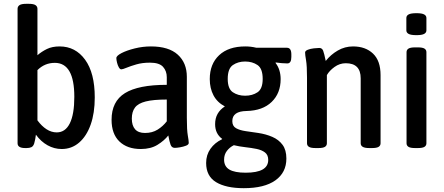

<svg xmlns="http://www.w3.org/2000/svg" viewBox="-20 -773 2324 1005"><path d="M303 7Q264 7 229 -12.5Q194 -32 168 -68Q165 -43 159 -22Q154 -7 144 -2.5Q134 2 119 2H112Q72 2 72 -23V-727Q72 -739 82 -746Q92 -753 117 -753H131Q156 -753 166 -746Q176 -739 176 -727V-484Q198 -503 225.5 -516.5Q253 -530 292 -530Q375 -530 425.5 -460.5Q476 -391 476 -263Q476 -181 454.5 -120.5Q433 -60 394 -26.5Q355 7 303 7ZM277 -80Q322 -80 345.5 -127.5Q369 -175 369 -266Q369 -444 267 -444Q214 -444 176 -406V-143Q198 -113 223.5 -96.5Q249 -80 277 -80Z M717 7Q646 7 605 -32.5Q564 -72 564 -146Q564 -242 634 -285.5Q704 -329 853 -329V-369Q853 -401 833.5 -423Q814 -445 765 -445Q725 -445 694 -436Q663 -427 642.5 -418.5Q622 -410 615 -410Q608 -410 602 -420.5Q596 -431 592.5 -445.5Q589 -460 589 -469Q589 -481 616 -495Q643 -509 685 -519.5Q727 -530 770 -530Q863 -530 910.5 -487Q958 -444 958 -371V-156Q958 -92 963 -64Q968 -36 968 -25Q968 -16 954 -10.5Q940 -5 922.5 -2Q905 1 895 1Q879 1 873 -15Q867 -31 861 -64Q840 -37 804.5 -15Q769 7 717 7ZM739 -77Q777 -77 805 -94.5Q833 -112 853 -138V-252Q783 -252 743 -242Q703 -232 686.5 -210Q670 -188 670 -152Q670 -116 687 -96.5Q704 -77 739 -77Z M1256 212Q1163 212 1111 180.5Q1059 149 1059 80Q1059 38 1081.5 6Q1104 -26 1142 -44L1143 -46Q1106 -73 1106 -123Q1106 -154 1119 -177Q1132 -200 1157 -216Q1117 -237 1097.5 -274Q1078 -311 1078 -359Q1078 -438 1127 -484Q1176 -530 1264 -530Q1294 -530 1322 -523H1482Q1505 -523 1505 -488V-475Q1505 -441 1484 -441Q1471 -441 1453.5 -442.5Q1436 -444 1424 -446L1422 -444Q1436 -426 1442.5 -404.5Q1449 -383 1449 -359Q1449 -285 1402 -239.5Q1355 -194 1271 -192Q1196 -191 1196 -139Q1196 -113 1215.5 -102Q1235 -91 1266.5 -86.5Q1298 -82 1332 -77Q1372 -71 1405.5 -56.5Q1439 -42 1459 -15Q1479 12 1479 57Q1479 130 1421.5 171Q1364 212 1256 212ZM1263 -272Q1301 -272 1328 -290Q1355 -308 1355 -360Q1355 -414 1328 -432.5Q1301 -451 1263 -451Q1226 -451 1199 -432.5Q1172 -414 1172 -360Q1172 -308 1199 -290Q1226 -272 1263 -272ZM1266 131Q1384 131 1384 64Q1384 38 1367 25Q1350 12 1323 6.5Q1296 1 1264.5 -2.5Q1233 -6 1204 -13Q1182 -2 1167.5 17Q1153 36 1153 63Q1153 98 1180.5 114.5Q1208 131 1266 131Z M1632 2Q1607 2 1597 -4.5Q1587 -11 1587 -23V-366Q1587 -429 1582 -457.5Q1577 -486 1577 -498Q1577 -507 1591 -512.5Q1605 -518 1623 -520Q1641 -522 1651 -522Q1666 -522 1671.5 -507.5Q1677 -493 1685 -454Q1711 -487 1748 -508.5Q1785 -530 1828 -530Q1893 -530 1932.5 -492.5Q1972 -455 1972 -380V-23Q1972 -11 1962 -4.5Q1952 2 1927 2H1913Q1889 2 1878.5 -4.5Q1868 -11 1868 -23V-363Q1868 -442 1790 -442Q1758 -442 1731 -422.5Q1704 -403 1691 -380V-23Q1691 -11 1681 -4.5Q1671 2 1646 2Z M2153 2Q2128 2 2118 -4.5Q2108 -11 2108 -23V-500Q2108 -512 2118 -518.5Q2128 -525 2153 -525H2167Q2192 -525 2202 -518.5Q2212 -512 2212 -500V-23Q2212 -11 2202 -4.5Q2192 2 2167 2ZM2160 -589Q2131 -589 2119 -595.5Q2107 -602 2107 -614V-679Q2107 -691 2119 -697.5Q2131 -704 2160 -704Q2188 -704 2200 -697.5Q2212 -691 2212 -679V-614Q2212 -602 2200 -595.5Q2188 -589 2160 -589Z"/></svg>

Font: Asap Semi Condensed Medium
Style: Regular
Weight: 500
Width: 4
Designer: Pablo Cosgaya
Foundry: Omnibus-Type
Version: Version 3.001; ttfautohint (v1.8.4.7-5d5b)